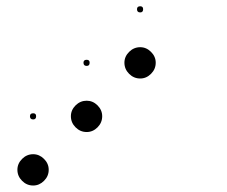

<svg xmlns="http://www.w3.org/2000/svg" viewBox="-20 -612 707 598"><path d="M83.3 -131.7Q102.5 -131.7 117.1 -117.1Q131.7 -102.5 131.7 -83.3Q131.7 -63.3 117.1 -48.8Q102.5 -34.2 83.3 -34.2Q63.3 -34.2 48.8 -48.8Q34.2 -63.3 34.2 -83.3Q34.2 -102.5 48.8 -117.1Q63.3 -131.7 83.3 -131.7ZM250 -298.3Q269.2 -298.3 283.8 -283.8Q298.3 -269.2 298.3 -250Q298.3 -230 283.8 -215.4Q269.2 -200.8 250 -200.8Q230 -200.8 215.4 -215.4Q200.8 -230 200.8 -250Q200.8 -269.2 215.4 -283.8Q230 -298.3 250 -298.3ZM83.3 -259.2Q92.5 -259.2 92.5 -250Q92.5 -240 83.3 -240Q73.3 -240 73.3 -250Q73.3 -259.2 83.3 -259.2ZM416.7 -465Q435.8 -465 450.4 -450.4Q465 -435.8 465 -416.7Q465 -396.7 450.4 -382.1Q435.8 -367.5 416.7 -367.5Q396.7 -367.5 382.1 -382.1Q367.5 -396.7 367.5 -416.7Q367.5 -435.8 382.1 -450.4Q396.7 -465 416.7 -465ZM250 -425.8Q259.2 -425.8 259.2 -416.7Q259.2 -406.7 250 -406.7Q240 -406.7 240 -416.7Q240 -425.8 250 -425.8ZM416.7 -592.5Q425.8 -592.5 425.8 -583.3Q425.8 -573.3 416.7 -573.3Q406.7 -573.3 406.7 -583.3Q406.7 -592.5 416.7 -592.5Z"/></svg>

Font: 0xA000-Dots-Mono
Style: Dots-Mono
Weight: 400
Version: Version 0.1